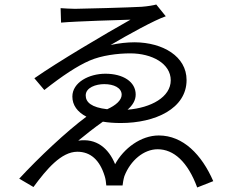

<svg xmlns="http://www.w3.org/2000/svg" viewBox="-20 -788 1040 849"><path d="M441 -416C483 -416 518 -400 518 -369C518 -345 492 -322 454 -305C384 -313 359 -336 359 -366C359 -401 404 -416 441 -416ZM671 -768C661 -765 634 -760 606 -758C558 -755 337 -749 312 -749C291 -749 264 -751 248 -752L250 -688C316 -694 519 -700 557 -701C443 -637 235 -514 132 -442L176 -390C256 -453 321 -496 376 -520C429 -543 500 -552 556 -552C652 -552 735 -507 735 -433C735 -359 648 -311 544 -303C566 -322 580 -344 580 -370C580 -426 525 -462 446 -462C374 -462 300 -424 300 -361C300 -323 322 -293 362 -272C274 -207 151 -91 65 2L128 39C186 -40 251 -117 322 -117C380 -117 421 -81 443 -9C447 3 449 19 450 32H522C523 22 526 4 530 -9C557 -79 616 -128 677 -128C748 -128 810 -73 852 41L923 13C872 -104 790 -189 682 -189C603 -189 527 -132 489 -62C460 -133 406 -178 326 -166C355 -190 398 -224 435 -250C459 -246 485 -244 514 -244C667 -244 805 -308 805 -434C805 -539 700 -600 576 -601C542 -601 506 -597 469 -589C545 -634 665 -700 713 -716Z"/></svg>

Font: Noto Sans CJK JP DemiLight
Style: Regular
Weight: 350
Designer: Ryoko NISHIZUKA (kana & ideographs); Paul D. Hunt (Latin, Greek & Cyrillic); Wenlong ZHANG (bopomofo); Sandoll Communica
Foundry: Adobe Systems Incorporated
Version: Version 1.004;PS 1.004;hotconv 1.0.82;makeotf.lib2.5.63406